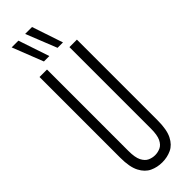

<svg xmlns="http://www.w3.org/2000/svg" viewBox="-301 -906 926 926"><g transform="rotate(-45 161.5 -443.0)"><path d="M34 -150V-700H85V-145Q85 -100 96.5 -77.5Q108 -55 125.5 -47Q143 -39 162 -39Q181 -39 198.5 -47Q216 -55 227 -77.5Q238 -100 238 -145V-700H289V-150Q289 -86 271.5 -51.5Q254 -17 225 -3.5Q196 10 162 10Q128 10 99 -3.5Q70 -17 52 -51.5Q34 -86 34 -150ZM195 -738 132 -896H179L232 -738ZM102 -738 40 -896H86L139 -738Z"/></g></svg>

Font: Georama Extra Condensed Light
Style: Regular
Weight: 300
Width: 2
Designer: Jean-Baptiste Levee
Foundry: Production Type
Version: Version 1.000